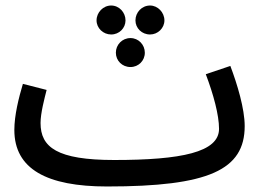

<svg xmlns="http://www.w3.org/2000/svg" viewBox="-20 -655 958 696"><path d="M383 -530C412 -530 435 -553 435 -581C435 -610 412 -635 383 -635C354 -635 330 -610 330 -581C330 -553 354 -530 383 -530ZM524 -530C552 -530 576 -553 576 -581C576 -610 552 -635 524 -635C494 -635 471 -610 471 -581C471 -553 494 -530 524 -530ZM453 -412C482 -412 505 -435 505 -464C505 -493 482 -517 453 -517C423 -517 400 -493 400 -464C400 -435 423 -412 453 -412ZM368 21C737 21 867 -39 867 -198C867 -261 840 -350 815 -416L726 -386C754 -312 774 -238 774 -188C774 -103 637 -75 394 -75C187 -75 127 -121 127 -209C127 -245 141 -297 149 -329L63 -351C48 -301 32 -237 32 -184C32 -42 150 21 368 21Z"/></svg>

Font: Noto Sans Arabic SemCond Med
Style: Regular
Weight: 500
Width: 4
Designer: Monotype Design Team, Nadine Chahine, Nizar Qandah and Khaled Hosny
Foundry: Monotype Imaging Inc.
Version: Version 2.012